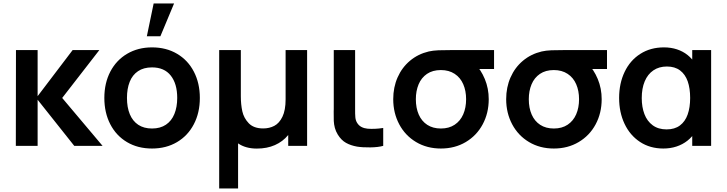

<svg xmlns="http://www.w3.org/2000/svg" viewBox="-20 -822 4098 1082"><path d="M69.2 0 70 -540H192V-280L389.5 -540H540L330.5 -270L558 0H398.5L192 -260V0Z M845.9 -802.5 807.5 -617.5H883.8L961 -802.5ZM836.7 15Q756.5 15 695.6 -21.2Q634.7 -57.4 601.3 -122.2Q568 -186.9 568 -270.2Q568 -353.9 601.8 -418.6Q635.7 -483.2 696.8 -519.1Q758 -555 836.7 -555Q916.9 -555 978 -518.8Q1039.2 -482.7 1072.7 -417.8Q1106.2 -353 1106.2 -270.2Q1106.2 -186.7 1072.4 -122Q1038.7 -57.2 977.5 -21.1Q916.3 15 836.7 15ZM836.7 -97.8Q883.2 -97.8 915.1 -119.3Q947 -140.8 962.8 -179.8Q978.7 -218.8 978.7 -270.2Q978.7 -350.2 942.2 -396.2Q905.7 -442.2 836.7 -442.2Q789.2 -442.2 757.8 -420.8Q726.2 -399.5 710.9 -360.9Q695.5 -322.2 695.5 -270.2Q695.5 -217 711.6 -178.2Q727.8 -139.5 759.2 -118.7Q790.8 -97.8 836.7 -97.8Z M1215.2 240V-540H1337.2V-279.8Q1337.2 -233 1345.6 -194.7Q1354.1 -156.3 1382.1 -127.2Q1410.2 -98.2 1463.3 -98.2Q1498 -98.2 1525.8 -112.8Q1553.7 -127.3 1571.6 -164Q1589.5 -200.7 1589.5 -262.5V-540H1710.7V0H1604.2V-61.2Q1573.9 -24.1 1529.2 -4.4Q1484.5 15.3 1427.5 15.3Q1395.8 15.3 1369.2 7.9Q1342.6 0.5 1321.7 -14V240Z M1992.1 4.2Q1956.8 -2 1930 -16.9Q1903.2 -31.8 1883.4 -63.8Q1872.2 -82.2 1867.1 -101.4Q1862 -120.6 1861 -140Q1860.1 -159.3 1860.5 -193.5Q1860.9 -200.1 1860.9 -206.9Q1860.9 -213.7 1860.9 -220.7V-540H1981.2V-227.3V-210.9Q1980.8 -178.5 1982.5 -160.9Q1984.2 -143.2 1992.2 -130.2Q2001.6 -114.6 2016.8 -106.6Q2032.1 -98.6 2051.2 -96.8Q2091.2 -93.5 2139.6 -100.8V0Q2111 8 2066.9 8.6Q2022.8 9.2 1992.1 4.2Z M2464.7 15Q2386 15 2324.8 -21.5Q2263.6 -58 2229.8 -121.6Q2196 -185.2 2196 -263Q2196 -330 2220.6 -385.8Q2245.2 -441.7 2290.4 -479.6Q2335.7 -517.6 2396.3 -532Q2419.8 -537.3 2450.8 -538.7Q2481.8 -540 2538 -540H2764.2V-433H2626.2L2654 -465.3Q2690 -429.9 2712.1 -376.8Q2734.2 -323.7 2734.2 -263Q2734.2 -184.8 2700.2 -121.4Q2666.2 -58 2604.8 -21.5Q2543.3 15 2464.7 15ZM2464.7 -97.8Q2510.4 -97.8 2542.4 -119.2Q2574.3 -140.5 2590.5 -177.7Q2606.7 -214.9 2606.7 -263Q2606.7 -310.5 2590.5 -347.6Q2574.3 -384.8 2542.2 -405.9Q2510 -427.1 2464.7 -427.2Q2418 -427.2 2386.2 -405.6Q2354.5 -383.9 2339 -346.7Q2323.5 -309.4 2323.5 -263Q2323.5 -213.6 2339.8 -176.4Q2356.1 -139.2 2387.8 -118.5Q2419.6 -97.8 2464.7 -97.8Z M3101.2 15Q3022.5 15 2961.3 -21.5Q2900.1 -58 2866.3 -121.6Q2832.5 -185.2 2832.5 -263Q2832.5 -330 2857.1 -385.8Q2881.7 -441.7 2926.9 -479.6Q2972.2 -517.6 3032.8 -532Q3056.3 -537.3 3087.3 -538.7Q3118.3 -540 3174.5 -540H3400.7V-433H3262.7L3290.5 -465.3Q3326.5 -429.9 3348.6 -376.8Q3370.7 -323.7 3370.7 -263Q3370.7 -184.8 3336.7 -121.4Q3302.7 -58 3241.2 -21.5Q3179.8 15 3101.2 15ZM3101.2 -97.8Q3146.9 -97.8 3178.9 -119.2Q3210.8 -140.5 3227 -177.7Q3243.2 -214.9 3243.2 -263Q3243.2 -310.5 3227 -347.6Q3210.8 -384.8 3178.7 -405.9Q3146.5 -427.1 3101.2 -427.2Q3054.5 -427.2 3022.8 -405.6Q2991 -383.9 2975.5 -346.7Q2960 -309.4 2960 -263Q2960 -213.6 2976.3 -176.4Q2992.6 -139.2 3024.3 -118.5Q3056.1 -97.8 3101.2 -97.8Z M3718.2 15Q3643.2 15 3586.7 -22.2Q3530.2 -59.4 3499.6 -124.2Q3469 -188.9 3469 -270Q3469 -351.9 3500 -416.8Q3531 -481.8 3588.4 -518.4Q3645.8 -555 3721.7 -555Q3761.2 -555 3794.9 -543.9Q3828.6 -532.8 3854.9 -511.8Q3881.2 -490.7 3899.3 -460.8L3881 -435.5V-540H3987.5V0H3881V-105.7L3899.3 -80.3Q3881.2 -50.8 3854 -29.2Q3826.8 -7.7 3792.2 3.7Q3757.7 15 3718.2 15ZM3736.5 -92.8Q3782.2 -92.8 3811.7 -115Q3841.2 -137.1 3855.2 -176.7Q3869.3 -216.3 3869.3 -270.2Q3869.3 -324.2 3855.5 -363.7Q3841.6 -403.2 3812.3 -425.2Q3783 -447.2 3738.2 -447.2Q3694 -447.2 3662.1 -425.5Q3630.2 -403.9 3613.3 -363.8Q3596.5 -323.6 3596.5 -269.3Q3596.5 -218.8 3611.6 -179Q3626.7 -139.2 3658.2 -116Q3689.7 -92.8 3736.5 -92.8Z"/></svg>

Font: Hauora
Style: Regular
Weight: 400
Designer: Wayne Shih
Foundry: WCYS
Version: Version 1.001